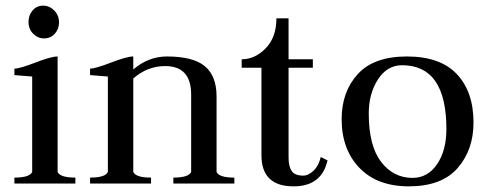

<svg xmlns="http://www.w3.org/2000/svg" viewBox="-20 -650 1736 680"><path d="M31 0V-21Q85 -21 94 -41V-379Q32 -384 31 -384V-407Q50 -407 105.5 -428.5Q161 -450 184 -450V-41Q193 -21 247 -21V0ZM136 -514Q114 -514 97.5 -530.5Q81 -547 81 -573Q81 -596 95.5 -613Q110 -630 133 -630Q155 -630 172 -613Q189 -596 189 -570Q189 -547 174 -530.5Q159 -514 136 -514Z M299 0V-21Q353 -21 362 -41V-379Q300 -384 299 -384V-407Q318 -407 373.5 -428.5Q429 -450 452 -450V-404Q506 -450 571 -450Q664 -450 705.5 -415.5Q747 -381 747 -308V-41Q756 -21 810 -21V0H594V-21Q648 -21 657 -41V-315Q657 -416 565 -416Q502 -416 452 -372V-41Q461 -21 515 -21V0Z M1002 -585V-440H1088V-410H1002V-92Q1002 -61 1013 -44.5Q1024 -28 1054 -28Q1072 -28 1090.5 -45.5Q1109 -63 1116 -94L1140 -82Q1119 10 1020 10Q906 10 906 -100V-410H836V-440Q883 -440 921 -479Q959 -518 959 -585Z M1286 -248Q1286 -134 1329.5 -77Q1373 -20 1441 -20Q1495 -20 1528 -68.5Q1561 -117 1561 -193Q1561 -419 1404 -419Q1351 -419 1318.5 -368.5Q1286 -318 1286 -248ZM1428 10Q1316 10 1253 -55.5Q1190 -121 1190 -228Q1190 -325 1247 -387.5Q1304 -450 1421 -450Q1539 -450 1598 -387.5Q1657 -325 1657 -216Q1657 -119 1600.5 -54.5Q1544 10 1428 10Z"/></svg>

Font: Judson
Style: Regular
Weight: 400
Version: Version 20110429